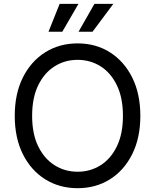

<svg xmlns="http://www.w3.org/2000/svg" viewBox="-20 -962 801 992"><path d="M380.9 10.3Q287.1 10.3 213.6 -35.6Q140.1 -81.5 98.1 -165.5Q56.2 -249.5 56.2 -363.3Q56.2 -477.5 98.1 -561.5Q140.1 -645.5 213.6 -691.7Q287.1 -737.8 380.9 -737.8Q475.1 -737.8 548.1 -691.7Q621.1 -645.5 663.1 -561.5Q705.1 -477.5 705.1 -363.3Q705.1 -249.5 663.1 -165.5Q621.1 -81.5 548.1 -35.6Q475.1 10.3 380.9 10.3ZM380.9 -74.7Q446.3 -74.7 499.3 -107.9Q552.2 -141.1 583.7 -205.6Q615.2 -270 615.2 -363.3Q615.2 -457 583.7 -521.7Q552.2 -586.4 499.3 -619.6Q446.3 -652.8 380.9 -652.8Q315.4 -652.8 262.2 -619.4Q209 -585.9 177.5 -521.5Q146 -457 146 -363.3Q146 -270 177.5 -205.8Q209 -141.6 262.2 -108.2Q315.4 -74.7 380.9 -74.7ZM301.8 -797.9H230.5L288.1 -941.9H385.3ZM458 -797.9H385.7L467.8 -941.9H565.4Z"/></svg>

Font: Inter 18pt
Style: Regular
Weight: 400
Designer: Rasmus Andersson
Foundry: rsms
Version: Version 4.001;git-66647c0bb